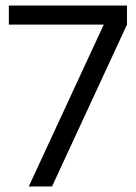

<svg xmlns="http://www.w3.org/2000/svg" viewBox="-20 -674 491 694"><path d="M12 -585V-654H439V-585L168 0H84L355 -585Z"/></svg>

Font: Hind Jalandhar
Style: Regular
Weight: 400
Designer: Namrata Goyal
Foundry: Indian Type Foundry
Version: Version 0.702;PS 1.0;hotconv 1.0.81;makeotf.lib2.5.63406